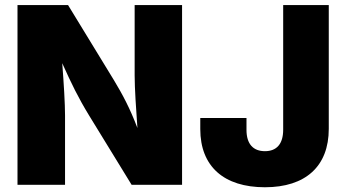

<svg xmlns="http://www.w3.org/2000/svg" viewBox="-20 -748 1401 777"><path d="M50.8 0H243.2V-280.8C243.2 -328.1 238.3 -407.7 231.9 -492.2C269.5 -408.7 296.4 -353 340.8 -280.3L512.7 0H716.8V-727.5H524.9V-442.9C524.9 -390.6 530.8 -303.7 536.1 -230C505.4 -311 475.6 -366.2 440.9 -423.8L255.4 -727.5H50.8ZM1052.2 9.8C1216.8 9.8 1310.5 -75.2 1310.5 -226.6V-727.5H1126V-223.1C1126 -165 1099.1 -136.2 1052.2 -136.2C1004.9 -136.2 977.5 -165 977.5 -222.2V-270.5H790.5V-225.6C790.5 -74.7 885.7 9.8 1052.2 9.8Z"/></svg>

Font: Raveo ExtraBold
Style: Regular
Weight: 800
Designer: Jakub Foglar, Rasmus Andersson (Inter)
Foundry: Jakubfoglar.com
Version: Version 1.100;Glyphs 3.2.3 (3260)